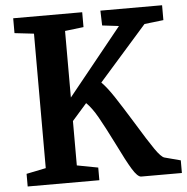

<svg xmlns="http://www.w3.org/2000/svg" viewBox="-53 -810 839 862"><g transform="rotate(-5 366.0 -379.0)"><path d="M125 -75V-681L38 -691V-758H349V-691L265 -681V-381L508 -682L433 -691L431 -758H709V-691L623 -681L407 -436Q432 -411 463 -364Q494 -317 542 -239Q590 -160 617.5 -120Q645 -80 660 -76L732 -57V0H548Q532 -1 509 -38.5Q486 -76 448 -154Q407 -236 381.5 -281Q356 -326 331 -350L265 -275V-75L360 -57V0H37V-57Z"/></g></svg>

Font: Martel ExtraBold
Style: Regular
Weight: 800
Designer: Dan Reynolds
Foundry: Dan Reynolds
Version: Version 1.001; ttfautohint (v1.1) -l 5 -r 5 -G 72 -x 0 -D la